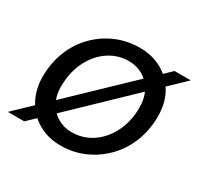

<svg xmlns="http://www.w3.org/2000/svg" viewBox="-121 -656 838 810"><g transform="rotate(30 298.0 -250.5)"><path d="M-3 0 520 -501H599L77 0ZM260 12Q197 12 148.5 -17Q100 -46 74 -97Q48 -148 50 -213Q52 -278 75 -332.5Q98 -387 138.5 -427.5Q179 -468 232 -490.5Q285 -513 345 -513Q408 -513 456.5 -484.5Q505 -456 531 -406.5Q557 -357 555 -290Q553 -225 530 -170Q507 -115 466.5 -74.5Q426 -34 373.5 -11Q321 12 260 12ZM271 -60Q326 -60 370 -89Q414 -118 440.5 -169Q467 -220 469 -285Q470 -335 452 -369.5Q434 -404 403 -422.5Q372 -441 333 -441Q280 -441 236.5 -412Q193 -383 166.5 -332Q140 -281 138 -215Q136 -166 154 -131.5Q172 -97 203 -78.5Q234 -60 271 -60Z"/></g></svg>

Font: DM Sans 18pt
Style: Italic
Weight: 400
Italic angle: -10°
Designer: Colophon Foundry, Jonny Pinhorn
Foundry: Colophon Foundry
Version: Version 4.004;gftools[0.9.30]